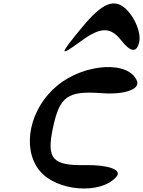

<svg xmlns="http://www.w3.org/2000/svg" viewBox="-20 -1065 835 1121"><path d="M209 -71C307 53 572 74 661 -35C693 -74 612 -103 480 -101C285 -97 251 -138 289 -318C328 -502 374 -536 574 -521C704 -511 798 -543 780 -591C735 -712 474 -697 314 -565C154 -433 105 -203 209 -71ZM462 -909C323 -741 323 -730 453 -825C568 -909 625 -909 688 -829C744 -758 779 -756 793 -821C804 -873 769 -960 718 -1010C649 -1077 579 -1050 462 -909Z"/></svg>

Font: Venom Sans
Style: Obl
Weight: 400
Version: Version 1.001